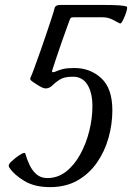

<svg xmlns="http://www.w3.org/2000/svg" viewBox="-20 -748 534 776"><path d="M182.1 8.3Q119.6 8.3 78.1 -16.8Q36.6 -42 17.6 -70.8Q12.7 -77.6 17.8 -85.7Q22.9 -93.8 43 -109.9Q59.6 -123 70.3 -127.7Q81.1 -132.3 82 -127.9Q88.9 -103.5 99.9 -80.6Q110.8 -57.6 128.2 -43Q145.5 -28.3 171.4 -28.3Q213.4 -28.3 247.1 -54.7Q280.8 -81.1 304.4 -124.3Q328.1 -167.5 340.8 -218.5Q353.5 -269.5 353.5 -318.8Q353.5 -373 333.5 -405.5Q313.5 -438 274.4 -438Q239.7 -438 221.4 -426.3Q203.1 -414.6 191.4 -402.6Q179.7 -390.6 163.6 -390.6Q152.8 -390.6 127 -407.7Q111.3 -417.5 105.7 -422.6Q100.1 -427.7 103.5 -434.6Q108.4 -444.8 119.1 -474.1Q129.9 -503.4 143.3 -541.5Q156.7 -579.6 169.2 -616.7Q181.6 -653.8 190.4 -680.7Q199.2 -707.5 200.2 -713.9Q203.1 -728 224.1 -728H400.9Q475.6 -728 491.2 -721.7Q498.5 -719.2 485.4 -685.1Q471.2 -649.9 464.4 -653.3Q451.7 -660.2 433.8 -669.2Q416 -678.2 394 -678.2H280.8Q272.9 -678.2 269 -677.2Q265.1 -676.3 262.2 -668.9Q260.7 -665.5 251.7 -640.6Q242.7 -615.7 230.7 -581.5Q218.8 -547.4 208 -515.4Q197.3 -483.4 191.9 -466.3Q188.5 -456.1 192.9 -456.1Q199.7 -456.1 208.3 -460.2Q216.8 -464.4 233.4 -468.8Q250 -473.1 280.8 -473.1Q344.7 -473.1 389.4 -431.9Q434.1 -390.6 434.1 -302.2Q434.1 -246.1 418.7 -191.2Q403.3 -136.2 372.1 -91.1Q340.8 -45.9 293.5 -18.8Q246.1 8.3 182.1 8.3Z"/></svg>

Font: Dai Banna SIL
Style: Italic
Weight: 400
Italic angle: -11°
Designer: Victor Gaultney
Foundry: SIL International
Version: Version 4.000